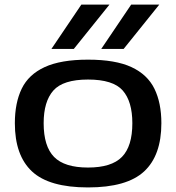

<svg xmlns="http://www.w3.org/2000/svg" viewBox="-20 -810 770 840"><path d="M45 -271Q45 -360 75 -422Q105 -484 175.5 -516.5Q246 -549 365 -549Q485 -549 555 -516.5Q625 -484 655.5 -422Q686 -360 686 -271Q686 -130 610.5 -60Q535 10 365 10Q195 10 120 -60Q45 -130 45 -271ZM171 -271Q171 -170 216.5 -123.5Q262 -77 365 -77Q468 -77 513.5 -123.5Q559 -170 559 -271Q559 -366 517 -414Q475 -462 365 -462Q256 -462 213.5 -414Q171 -366 171 -271ZM423 -596 554 -790H677L521 -596ZM205 -596 336 -790H459L303 -596Z"/></svg>

Font: Georama Extended Medium
Style: Regular
Weight: 500
Width: 7
Designer: Jean-Baptiste Levee
Foundry: Production Type
Version: Version 1.000